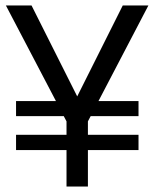

<svg xmlns="http://www.w3.org/2000/svg" viewBox="-20 -680 588 700"><path d="M38.5 -188.5H222.5V-237.5L212.5 -256.5H38.5V-311.5H184L1.5 -660H95L261.5 -328.5L427.5 -660H521L339 -311.5H485V-256.5H310.5L300.5 -237.5V-188.5H485V-133H300.5V0H222.5V-133H38.5Z"/></svg>

Font: League Spartan
Style: Regular
Weight: 350
Foundry: The League of Moveable Type
Version: Version 2.002